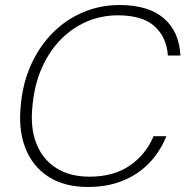

<svg xmlns="http://www.w3.org/2000/svg" viewBox="-20 -732 740 764"><path d="M330 12Q236 12 172.5 -29Q109 -70 80.5 -144Q52 -218 63 -316Q71 -403 104 -475.5Q137 -548 189.5 -601Q242 -654 310 -683Q378 -712 456 -712Q570 -712 631.5 -659.5Q693 -607 698 -511H648Q643 -584 595 -627.5Q547 -671 449 -671Q383 -671 325 -646Q267 -621 221.5 -574.5Q176 -528 147 -463Q118 -398 110 -318Q99 -227 124 -162.5Q149 -98 203.5 -63.5Q258 -29 336 -29Q433 -29 497 -73.5Q561 -118 591 -190H642Q616 -126 571.5 -81Q527 -36 466.5 -12Q406 12 330 12Z"/></svg>

Font: DM Sans 17pt ExtraLight
Style: Italic
Weight: 250
Italic angle: -10°
Version: Version 4.004;gftools[0.9.30]